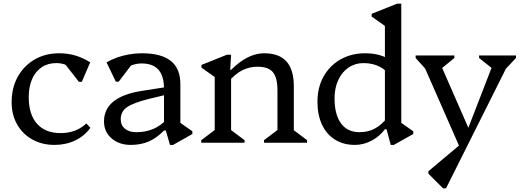

<svg xmlns="http://www.w3.org/2000/svg" viewBox="-20 -785 2860 1056"><path d="M280 12Q211 12 157.5 -18Q104 -48 74 -101Q44 -154 44 -222Q44 -302 77.5 -362.5Q111 -423 170 -457.5Q229 -492 306 -492Q353 -492 395 -479.5Q437 -467 476 -442L430 -335H414L310 -468H389V-393Q352 -438 289 -438Q243 -438 209 -415Q175 -392 156.5 -350Q138 -308 138 -250Q138 -156 183.5 -104.5Q229 -53 313 -53Q399 -53 455 -106L477 -82Q445 -37 393.5 -12.5Q342 12 280 12Z M915 12 892 -67H882V-297Q882 -367 851.5 -401.5Q821 -436 759 -436Q727 -436 697.5 -423.5Q668 -411 649 -389L655 -469H734L633 -336H617L566 -442Q593 -458 624.5 -469Q656 -480 690.5 -486Q725 -492 760 -492Q867 -492 919.5 -450Q972 -408 972 -322V-81L931 -138L1038 -63V-48L932 12ZM700 12Q635 12 593.5 -24Q552 -60 552 -117Q552 -252 759 -285L919 -310V-270L803 -242Q714 -220 679 -196Q644 -172 644 -129Q644 -96 667 -77Q690 -58 730 -58Q832 -58 897 -129V-67H882Q842 -26 798.5 -7Q755 12 700 12Z M1432 0V-14L1522 -82L1506 -54V-287Q1506 -358 1481 -388Q1456 -418 1397 -418Q1351 -418 1312.5 -398.5Q1274 -379 1236 -335V-401H1251Q1343 -492 1432 -492Q1515 -492 1555.5 -447Q1596 -402 1596 -311V-52L1580 -81L1669 -14V0ZM1087 0V-14L1177 -82L1161 -52V-394L1204 -331L1088 -413V-428L1228 -484H1251L1246 -401H1251V-52L1236 -81L1325 -14V0Z M2129 12 2106 -74H2097V-675L2140 -612L2024 -694V-709L2164 -765H2187V-81L2146 -138L2253 -63V-48L2146 12ZM1932 12Q1869 12 1822.5 -17Q1776 -46 1751 -99.5Q1726 -153 1726 -226Q1726 -304 1759.5 -364Q1793 -424 1852.5 -458Q1912 -492 1989 -492Q2076 -492 2132 -451V-357Q2110 -396 2070.5 -417Q2031 -438 1979 -438Q1933 -438 1897 -413.5Q1861 -389 1840.5 -345Q1820 -301 1820 -244Q1820 -155 1855.5 -106.5Q1891 -58 1957 -58Q2004 -58 2041 -77.5Q2078 -97 2112 -140V-74H2097Q2067 -34 2023 -11Q1979 12 1932 12Z M2522 56 2299 -452H2332V-393L2266 -466V-480H2479V-466L2408 -408H2398V-443L2574 -41H2540L2699 -452V-408H2688L2615 -466V-480H2818V-466L2752 -396V-452H2785L2433 251H2417L2336 170V157L2523 0Z"/></svg>

Font: Platypi Light
Style: Regular
Weight: 300
Designer: David Sargent
Foundry: Bolt Cutter Type
Version: Version 1.200